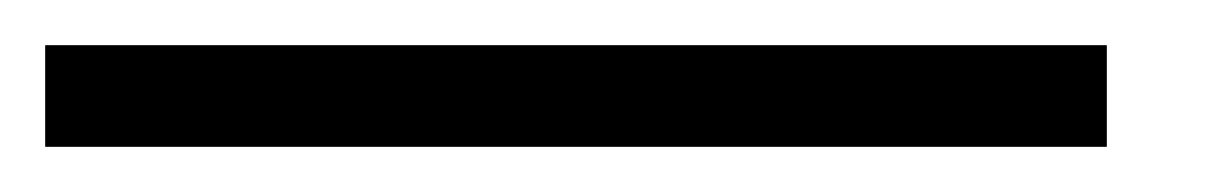

<svg xmlns="http://www.w3.org/2000/svg" viewBox="-117 68 537 85"><path d="M-97 88H373V133H-97Z"/></svg>

Font: Tiro Devanagari Sanskrit
Style: Italic
Weight: 400
Italic angle: -11°
Designer: Devanagari: John Hudson & Fiona Ross, assisted by Paul Hanslow. Latin: John Hudson with Paul Hanslow, assisted by Kaja S
Foundry: Tiro Typeworks Ltd.
Version: Version 1.52